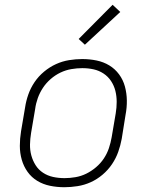

<svg xmlns="http://www.w3.org/2000/svg" viewBox="-20 -775 640 803"><path d="M249 8Q218 8 189 2Q160 -4 136 -18.5Q112 -33 95.5 -56Q79 -79 71 -107Q63 -135 63 -165Q63 -195 68 -226L85 -326Q89 -353 98.5 -380Q108 -407 124.5 -431.5Q141 -456 164.5 -475.5Q188 -495 214.5 -507Q241 -519 269 -523.5Q297 -528 324 -528Q355 -528 384 -522Q413 -516 437 -501.5Q461 -487 478 -464Q495 -441 502.5 -413Q510 -385 510.5 -355Q511 -325 505 -294L489 -194Q484 -167 474.5 -140Q465 -113 448.5 -88.5Q432 -64 409 -44.5Q386 -25 359.5 -13Q333 -1 304.5 3.5Q276 8 249 8ZM250 -30Q272 -30 295.5 -34Q319 -38 340.5 -48.5Q362 -59 381.5 -75.5Q401 -92 414.5 -112.5Q428 -133 435.5 -155.5Q443 -178 447 -201L464 -301Q468 -325 468 -349Q468 -373 462.5 -395Q457 -417 444.5 -436Q432 -455 413 -467.5Q394 -480 371.5 -485Q349 -490 324 -490Q302 -490 278.5 -486Q255 -482 233 -471.5Q211 -461 192 -444.5Q173 -428 159.5 -407.5Q146 -387 138 -364.5Q130 -342 127 -319L110 -219Q106 -195 105.5 -171Q105 -147 111 -125Q117 -103 129 -84Q141 -65 160 -52.5Q179 -40 202 -35Q225 -30 250 -30ZM335 -588 309 -612 451 -755 483 -725Z"/></svg>

Font: Iosevka XLt Ex Obl
Style: Regular
Weight: 200
Width: 7
Italic angle: -9°
Monospace: yes
Designer: Belleve Invis
Foundry: Belleve Invis
Version: Version 32.5.0; ttfautohint (v1.8.4)